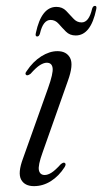

<svg xmlns="http://www.w3.org/2000/svg" viewBox="-20 -627 349 655"><path d="M132.5 -30Q143 -30 155.5 -37.8Q168 -45.5 187 -66.5Q196 -74 200.5 -71.5Q207 -68 200.5 -57Q181 -26.5 153.8 -9.2Q126.5 8 96 8Q64 8 52 -14.5Q40 -37 58.5 -86.5L144 -326.5Q162 -377 159.5 -395Q157 -413 139.5 -413Q129.5 -413 116.5 -405Q103.5 -397 84.5 -375.5Q75 -368.5 70.5 -370.5Q63 -374.5 71 -384.5Q92.5 -417 120.8 -434.8Q149 -452.5 176 -452.5Q207 -452.5 219.2 -429.2Q231.5 -406 211.5 -351L125.5 -107.5Q109 -62 112.8 -46Q116.5 -30 132.5 -30ZM238.2 -506Q218 -506 204.9 -519.2Q191.7 -532.5 180.1 -545.8Q168.6 -559 152.5 -559Q127 -559 116.3 -512.5Q113.4 -502.5 106.8 -502.5Q99.4 -502.5 102.3 -514.5Q121.2 -603.5 172.3 -603.5Q192.5 -603.5 205.5 -590.2Q218.4 -577 230.2 -563.8Q241.9 -550.5 258.4 -550.5Q283.5 -550.5 294.2 -597Q297.1 -607 304.1 -607Q311.1 -607 308.2 -595Q289.7 -506 238.2 -506Z"/></svg>

Font: Fraunces 72pt Light
Style: Italic
Weight: 300
Italic angle: -16°
Version: Version 1.000;[b76b70a41]